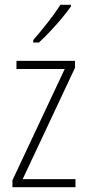

<svg xmlns="http://www.w3.org/2000/svg" viewBox="-20 -784 365 804"><path d="M296 0H32V-29L251 -495H49V-529H294V-500L75 -34H296ZM277 -757Q261 -734 237.5 -706Q214 -678 189 -651.5Q164 -625 143 -606H119V-616Q151 -653 180.5 -690.5Q210 -728 233 -764H277Z"/></svg>

Font: Noto Sans Sinhala Condensed ExtraLight
Style: Regular
Weight: 200
Width: 3
Designer: Jelle Bosma - Monotype Design Team
Foundry: Monotype Imaging Inc.
Version: Version 2.006; ttfautohint (v1.8.4.7-5d5b)